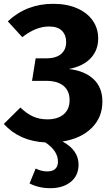

<svg xmlns="http://www.w3.org/2000/svg" viewBox="-22 -730 583 1007"><path d="M306 12Q390 58 390 133Q390 191 349 224Q308 257 242 257Q181 257 133 232L165 154Q195 169 226 169Q254 169 268 155.5Q282 142 282 118Q282 61 216 17Q79 10 -2 -80L85 -166Q118 -134 151.5 -119Q185 -104 226 -104Q281 -104 312 -130.5Q343 -157 343 -205Q343 -253 311.5 -279.5Q280 -306 219 -306H146L165 -424H222Q271 -424 298 -446.5Q325 -469 325 -510Q325 -546 303 -568.5Q281 -591 235 -591Q166 -591 95 -535L19 -618Q117 -710 257 -710Q329 -710 382.5 -686.5Q436 -663 464.5 -622Q493 -581 493 -528Q493 -467 454 -425Q415 -383 339 -368Q421 -359 468 -315.5Q515 -272 515 -197Q515 -114 458.5 -58.5Q402 -3 306 12Z"/></svg>

Font: FiraGOUPP
Style: Bold
Weight: 700
Designer: bBox Type
Foundry: bBox Type GmbH
Version: Version 1.001